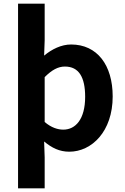

<svg xmlns="http://www.w3.org/2000/svg" viewBox="-20 -818 684 1053"><path d="M79 215H225V45L222 -42C264 -7 306 14 360 14C483 14 598 -97 598 -289C598 -461 513 -574 370 -574C316 -574 264 -548 222 -513L225 -597V-798H79ZM327 -107C297 -107 261 -118 225 -149V-395C264 -434 298 -453 336 -453C413 -453 447 -394 447 -287C447 -165 395 -107 327 -107Z"/></svg>

Font: Noto Sans Mono CJK JP Bold
Style: Regular
Weight: 700
Designer: Ryoko NISHIZUKA (kana & ideographs); Paul D. Hunt (Latin, Greek & Cyrillic); Wenlong ZHANG (bopomofo); Sandoll Communica
Foundry: Adobe Systems Incorporated
Version: Version 1.004;PS 1.004;hotconv 1.0.82;makeotf.lib2.5.63406